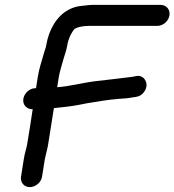

<svg xmlns="http://www.w3.org/2000/svg" viewBox="-20 -724 714 786"><path d="M111.9 -277H113.9C106.6 -229.9 99.2 -179.4 90.8 -131.4C88 -115.2 81.5 -97.8 78 -76L66.2 -1C62.5 22 77.6 42 101.8 42C124.7 42 148.2 23.9 152.2 -1L163.6 -73L169.5 -98.2C171.8 -108.1 174.8 -118.8 176.6 -130L200.6 -281.4C234.7 -284.7 272.1 -288.8 301.5 -294.5L337.2 -301.4C378.2 -308.1 424.3 -316.1 463.4 -319.1L491.7 -321.1C501.8 -321.8 510.8 -323.1 522.7 -325.3L536.1 -327.2C563.7 -330.6 579.4 -356.1 579.9 -374.9C580.4 -393.3 566.2 -418.7 536.1 -412.4L522.5 -409.6C473.4 -402.8 421.4 -397.9 372 -391.8C316.3 -385 267.6 -370.8 214.1 -366.9L220.9 -410C222.5 -420 226.6 -435.5 229.5 -446L240.6 -485C245 -500.1 252 -517.6 255.2 -538C259.4 -564.6 272.8 -591.9 285.6 -605.9C296.9 -612.8 317.6 -618 343.9 -618H623.9C647.6 -618 669.9 -637.3 673.7 -661C677.5 -684.7 661.2 -704 637.5 -704H356.5C348.8 -704 341.5 -702.9 332 -701.8C310.6 -699.5 290.1 -699.3 261.8 -684.6C209.5 -657.6 178.6 -597.2 169.4 -539C167.4 -526.8 162.4 -516.9 156.5 -494.8L145.5 -456.9C141.4 -442.8 137.5 -426.4 134.9 -410L127.5 -363H125.5C101 -363 79.3 -342.8 75.6 -319.5C71.7 -294.9 89.3 -277 111.9 -277Z"/></svg>

Font: CiSf OpenHand
Style: BlakObl
Weight: 400
Foundry: Cannot Into Space Fonts
Version: Version 0.7892